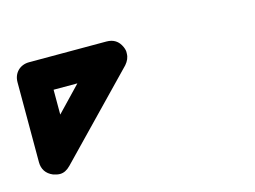

<svg xmlns="http://www.w3.org/2000/svg" viewBox="-68 -1013 465 350"><g transform="rotate(-15 164.0 -838.5)"><path d="M-22.9 -763.2C-22.9 -750 -16.6 -740.2 -3.9 -734.9C0.5 -733.4 4.9 -732.4 8.8 -732.4C16.1 -732.4 22.5 -735.8 28.8 -742.2L174.8 -893.1C180.2 -899.4 183.1 -905.8 183.1 -913.1C183.6 -917.5 182.6 -921.4 180.7 -925.8C175.3 -938 166 -943.8 152.8 -943.8H6.8C-10.3 -943.8 -22.9 -931.6 -22.9 -914.1ZM37.1 -883.8H82L37.1 -836.9Z"/></g></svg>

Font: Nemoy
Style: Medium
Weight: 500
Designer: BSozoo
Foundry: BSozoo
Version: Version 001.000